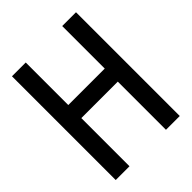

<svg xmlns="http://www.w3.org/2000/svg" viewBox="-200 -808 916 916"><g transform="rotate(-45 258.0 -350.0)"><path d="M380 -413H134V-700H41V0H134V-325H380V0H473V-700H380Z"/></g></svg>

Font: Advent Pro SemiBold
Style: Regular
Weight: 600
Designer: VivaRado, Andreas Kalpakidis
Foundry: VivaRado, Andreas Kalpakidis
Version: Version 3.000